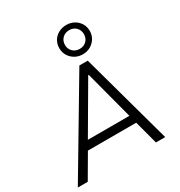

<svg xmlns="http://www.w3.org/2000/svg" viewBox="-222 -1137 1209 1290"><g transform="rotate(-30 382.0 -492.5)"><path d="M4 0 423 -705H488L682 0H610L556 -202L591 -181H158L199 -202L81 0ZM442 -619 214 -229 192 -244H578L549 -229L446 -619ZM482 -758Q448 -758 421.5 -773.5Q395 -789 379.5 -814.5Q364 -840 364 -872Q364 -904 379 -929.5Q394 -955 421 -970Q448 -985 482 -985Q516 -985 542.5 -970Q569 -955 584.5 -929.5Q600 -904 600 -871Q600 -840 584.5 -814.5Q569 -789 542.5 -773.5Q516 -758 482 -758ZM482 -800Q514 -800 534.5 -820.5Q555 -841 555 -872Q555 -904 534.5 -924.5Q514 -945 482 -945Q450 -945 429 -924.5Q408 -904 408 -872Q408 -841 429 -820.5Q450 -800 482 -800Z"/></g></svg>

Font: Nunito Sans 7pt Light
Style: Italic
Weight: 300
Italic angle: -9°
Designer: Vernon Adams
Foundry: Vernon Adams
Version: Version 3.101;gftools[0.9.27]